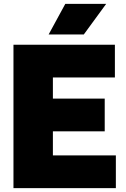

<svg xmlns="http://www.w3.org/2000/svg" viewBox="-20 -971 650 991"><path d="M49.5 0V-740H573V-571H253V-462H520.5V-293H253V-169H578V0ZM231 -793 317 -951H528L412.5 -793Z"/></svg>

Font: Encode Sans Semi Condensed Black
Style: Regular
Weight: 900
Width: 4
Designer: Multiple Designers
Foundry: Impallari Type
Version: Version 3.000; ttfautohint (v1.8.3) -l 8 -r 50 -G 200 -x 14 